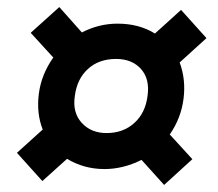

<svg xmlns="http://www.w3.org/2000/svg" viewBox="-20 -625 617 544"><path d="M565 -517 489 -448Q507 -400 500 -345Q493 -290 461 -244L525 -174L445 -101L381 -172Q329 -146 276 -146Q218 -146 170 -175L100 -112L28 -192L101 -258Q83 -304 90 -359Q97 -414 131 -462L67 -532L148 -605L212 -533Q260 -558 313 -558Q374 -558 419 -530L493 -597ZM192 -353Q185 -306 211.5 -277Q238 -248 282 -248Q329 -248 360.5 -276.5Q392 -305 398 -353Q405 -401 379.5 -429.5Q354 -458 309 -458Q260 -458 229 -429.5Q198 -401 192 -353Z"/></svg>

Font: Ezarion Extra Bold
Style: Italic
Weight: 800
Italic angle: -8°
Designer: Natanael Gama
Version: Version 1.001;PS 001.001;hotconv 1.0.70;makeotf.lib2.5.58329